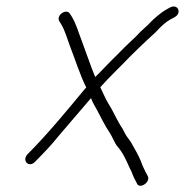

<svg xmlns="http://www.w3.org/2000/svg" viewBox="-20 -537 579 601"><path d="M513 -514 502 -508C493 -503 486 -498 480 -493C466 -482 457 -474 443 -459L419 -437C411 -428 402 -419 392 -410C367 -387 353 -371 327 -346C310 -329 295 -312 278 -296C264 -329 249 -375 236 -409C225 -437 218 -464 204 -486L199 -494C188 -512 154 -489 166 -470L171 -462C184 -441 190 -416 200 -390C216 -349 231 -301 250 -263L246 -259C188 -189 128 -116 65 -53C48 -32 72 -11 90 -31C115 -56 142 -84 164 -112C196 -149 233 -193 265 -230C266 -229 265 -228 266 -227C271 -214 278 -203 284 -192C298 -166 307 -146 323 -122C332 -109 339 -88 348 -78C363 -62 376 -34 385 -13L392 1C398 18 401 22 408 36C415 57 451 35 443 15C434 -2 434 -1 426 -19C420 -37 411 -55 401 -72L391 -90C384 -102 378 -106 371 -120C367 -129 362 -137 356 -146C341 -171 334 -190 318 -215C309 -230 302 -248 294 -264C323 -297 358 -329 387 -360C403 -376 426 -398 442 -413L467 -436C483 -453 495 -466 515 -477L526 -483C550 -495 538 -526 513 -514Z"/></svg>

Font: Electronic
Style: SeLtIt
Weight: 300
Version: Version 1.011